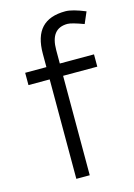

<svg xmlns="http://www.w3.org/2000/svg" viewBox="-111 -771 581 830"><g transform="rotate(-15 180.0 -356.0)"><path d="M266 -712Q282 -712 304 -706Q326 -700 355 -688L333 -637Q279 -657 261 -657Q223 -657 204 -633Q185 -609 185 -560V0H125V-560Q125 -637 160 -674.5Q195 -712 266 -712ZM30 -500H338V-445H30Z"/></g></svg>

Font: Oak Sans Light
Style: Regular
Weight: 400
Designer: Erik Kennedy, Walven
Foundry: Erik Kennedy, Walven
Version: Version 1.100;Glyphs 3.1.2 (3151)